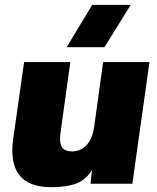

<svg xmlns="http://www.w3.org/2000/svg" viewBox="-20 -755 646 789"><path d="M189.9 14.2Q6.8 14.2 34.2 -184.1L79.1 -500H269L229 -211.9Q222.7 -168.5 234.4 -150.6Q246.1 -132.8 275.9 -132.8Q311 -132.8 335.7 -158.7Q360.4 -184.6 367.2 -235.8L403.8 -500H594.2L523.9 0H352.1L357.9 -57.1Q335.9 -18.6 296.6 -2.2Q257.3 14.2 189.9 14.2ZM253.9 -561 358.9 -734.9H517.1L409.2 -561Z"/></svg>

Font: Human Sans Black
Style: Italic
Weight: 800
Italic angle: -8°
Designer: Tim Radville
Foundry: Continuum
Version: Version 1.000;FEAKit 1.0